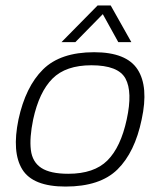

<svg xmlns="http://www.w3.org/2000/svg" viewBox="-20 -676 603 706"><path d="M206 -521 339 -656H387L463 -521H415L358 -624L257 -521ZM221 10Q101 10 62 -53Q23 -116 48 -237Q74 -357 138 -420.5Q202 -484 326 -484Q445 -484 486 -420.5Q527 -357 501 -237Q476 -116 412 -53Q348 10 221 10ZM231 -37Q326 -37 375 -86Q424 -135 446 -237Q468 -338 441.5 -387Q415 -436 316 -436Q222 -436 173 -387Q124 -338 102 -237Q88 -169 93.5 -124.5Q99 -80 132 -58.5Q165 -37 231 -37Z"/></svg>

Font: Kanit ExtraLight
Style: Italic
Weight: 275
Italic angle: -12°
Designer: Katatrad Team
Foundry: CadsonDemak
Version: Version 2.000; ttfautohint (v1.8.3)